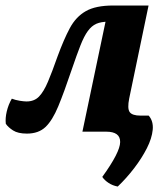

<svg xmlns="http://www.w3.org/2000/svg" viewBox="-31 -478 610 697"><path d="M66.7 7Q34.2 7 16.4 -4.5Q-1.4 -16 -9.9 -28.5Q-12.3 -48.8 -6.5 -73.4Q-0.7 -98.1 11.9 -119.8Q25 -114.7 40.6 -112.2Q56.2 -109.7 65.3 -109.7Q93.4 -109.7 110.6 -127.4Q127.8 -145.2 143 -181.1Q158.2 -216.9 177.5 -272Q200.5 -334.8 222.5 -375.9Q244.6 -417.1 280.5 -437.5Q316.3 -458 380 -458H508.3L438.1 -120.9Q430.6 -83.8 439.9 -71Q449.2 -58.3 479.2 -58.3L465.5 0H268.2L355.5 -415.5L361.7 -399.2Q336 -399.2 318.8 -391.7Q301.7 -384.2 288 -365.5Q274.3 -346.9 260.9 -312.8Q247.5 -278.7 229.6 -226Q201.7 -143.3 180.5 -92Q159.2 -40.7 134.1 -16.9Q108.9 7 66.7 7ZM396.4 199.2Q377.7 195.7 363.1 186Q348.4 176.4 340.3 164.2Q404.7 75.3 405.2 37.7Q405.7 0 354.4 0V-58.3H508.8Q526.4 -38.1 523.4 -6.9Q520.4 24.2 502.1 60.3Q483.7 96.4 455.9 132.7Q428 169.1 396.4 199.2Z"/></svg>

Font: Vollkorn
Style: Italic
Weight: 400
Italic angle: -11°
Designer: Friedrich Althausen
Foundry: Friedrich Althausen
Version: Version 5.001